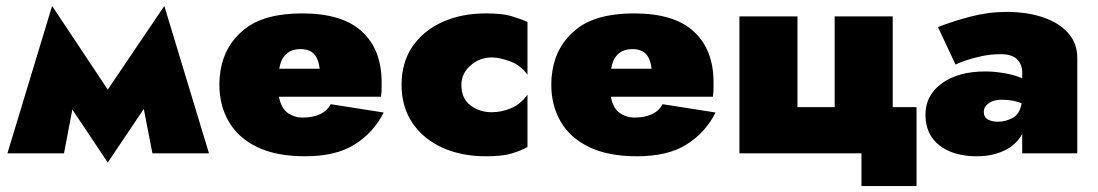

<svg xmlns="http://www.w3.org/2000/svg" viewBox="-20 -515 3689 645"><path d="M5 0 155 -495 342 -214 532 -495 682 0H492L463 -149L342 31L223 -147L195 0Z M1269 -137Q1235 -70 1172 -30Q1109 10 1005 10Q908 10 844 -21Q780 -52 748.5 -106.5Q717 -161 717 -230Q717 -243 718 -255Q719 -267 721 -279Q735 -364 801.5 -417Q868 -470 995 -470Q1130 -470 1196 -409Q1262 -348 1262 -239Q1262 -233 1262 -219.5Q1262 -206 1260 -190H917Q925 -150 947.5 -135Q970 -120 995 -120Q1067 -120 1091 -165ZM990 -350Q929 -350 918 -284H1054Q1050 -318 1034.5 -334Q1019 -350 990 -350Z M1530 -230Q1530 -184 1560.5 -161Q1591 -138 1632 -138Q1665 -138 1697 -151.5Q1729 -165 1752 -197V-21Q1728 -8 1697.5 1Q1667 10 1612 10Q1530 10 1466 -19Q1402 -48 1365.5 -102Q1329 -156 1329 -230Q1329 -305 1365.5 -358.5Q1402 -412 1466 -441Q1530 -470 1612 -470Q1667 -470 1697.5 -461Q1728 -452 1752 -441V-264Q1729 -296 1693.5 -309Q1658 -322 1632 -322Q1591 -322 1560.5 -295Q1530 -268 1530 -230Z M2384 -137Q2350 -70 2287 -30Q2224 10 2120 10Q2023 10 1959 -21Q1895 -52 1863.5 -106.5Q1832 -161 1832 -230Q1832 -243 1833 -255Q1834 -267 1836 -279Q1850 -364 1916.5 -417Q1983 -470 2110 -470Q2245 -470 2311 -409Q2377 -348 2377 -239Q2377 -233 2377 -219.5Q2377 -206 2375 -190H2032Q2040 -150 2062.5 -135Q2085 -120 2110 -120Q2182 -120 2206 -165ZM2105 -350Q2044 -350 2033 -284H2169Q2165 -318 2149.5 -334Q2134 -350 2105 -350Z M2979 -155H3059V110H2874V0H2464V-460H2659V-155H2784V-460H2979Z M3190 -298 3131 -424Q3179 -443 3239.5 -459Q3300 -475 3362 -475Q3430 -475 3483.5 -457Q3537 -439 3568 -404.5Q3599 -370 3599 -320V0H3414V-65Q3394 -28 3353.5 -9Q3313 10 3262 10Q3183 10 3136 -26.5Q3089 -63 3089 -130Q3089 -195 3144 -235Q3199 -275 3290 -275Q3321 -275 3355 -269Q3389 -263 3414 -252V-272Q3414 -298 3397 -315.5Q3380 -333 3342 -333Q3309 -333 3278.5 -326.5Q3248 -320 3224.5 -312Q3201 -304 3190 -298ZM3285 -139Q3285 -121 3299 -113.5Q3313 -106 3332 -106Q3358 -106 3382 -119Q3406 -132 3412 -168Q3385 -180 3344 -180Q3319 -180 3302 -168.5Q3285 -157 3285 -139Z"/></svg>

Font: Jost* Black
Style: Regular
Weight: 900
Version: Version 3.7